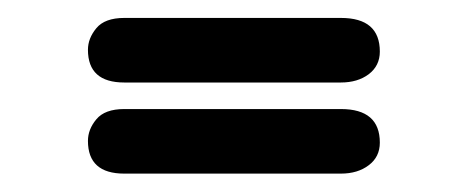

<svg xmlns="http://www.w3.org/2000/svg" viewBox="-20 -430 517 212"><path d="M356.4 -410.2H117.2C102.9 -410.2 92.6 -406.4 86.4 -398.9C80.2 -391.4 77.1 -383.5 77.1 -375C77.1 -350.9 90.5 -338.9 117.2 -338.9H356.4C368.8 -338.9 379.1 -342 387.2 -348.1C395.3 -354.3 399.4 -362.6 399.4 -373C399.4 -397.8 385.1 -410.2 356.4 -410.2ZM356.4 -309.6H117.2C102.9 -309.6 92.6 -305.8 86.4 -298.3C80.2 -290.9 77.1 -282.9 77.1 -274.4C77.1 -250.3 90.5 -238.3 117.2 -238.3H356.4C368.8 -238.3 379.1 -241.4 387.2 -247.6C395.3 -253.7 399.4 -262 399.4 -272.5C399.4 -297.2 385.1 -309.6 356.4 -309.6Z"/></svg>

Font: Jura
Style: DemiBold
Weight: 600
Version: Version 2.5.1